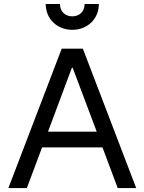

<svg xmlns="http://www.w3.org/2000/svg" viewBox="-20 -954 733 974"><path d="M577.1 0H670.9L400.4 -707H293L22.5 0H116.2L193.4 -206.1H500ZM481.4 -933.6H409.2C409.2 -896.5 383.8 -871.1 346.7 -871.1C309.6 -871.1 284.2 -896.5 284.2 -933.6H211.9C211.9 -857.4 270.5 -802.7 346.7 -802.7C422.9 -802.7 481.4 -857.4 481.4 -933.6ZM223.6 -286.1 344.7 -610.4H348.6L470.7 -286.1Z"/></svg>

Font: Wanted Sans
Style: Regular
Weight: 400
Designer: Original Design by Kil Hyung-jin and Kang Hanbin, Wanted Lab, Inc; Hangeul from Source Han Sans by Jang Soo-young and Ka
Foundry: Wanted Lab, Inc.
Version: Version 1.001;Glyphs 3.2 (3227)